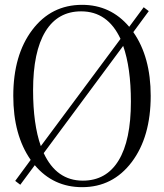

<svg xmlns="http://www.w3.org/2000/svg" viewBox="-20 -757 678 795"><path d="M479 -596Q426 -710 316 -710Q219 -710 168 -626.5Q117 -543 117 -383Q117 -243 149 -152ZM490 -567 161 -123Q214 -9 323 -9Q420 -9 471 -92.5Q522 -176 522 -336Q522 -476 490 -567ZM107 -95Q35 -198 35 -360Q35 -529 113.5 -633Q192 -737 320 -737Q438 -737 515 -646L575 -727L596 -711L532 -624Q604 -521 604 -360Q604 -190 525.5 -86Q447 18 320 18Q201 18 124 -73L64 8L43 -8Z"/></svg>

Font: Foglihten068fMac
Style: Regular
Weight: 500
Designer: gluk (gluksza@wp.pl)
Foundry: gluk (gluksza@wp.pl)
Version: Version 0.68